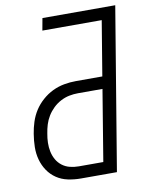

<svg xmlns="http://www.w3.org/2000/svg" viewBox="-83 -796 666 857"><g transform="rotate(-10 250.0 -367.5)"><path d="M214 0Q184 0 155.5 -6Q127 -12 104 -27.5Q81 -43 65.5 -66Q50 -89 42.5 -116.5Q35 -144 35.5 -173.5Q36 -203 41 -233Q45 -259 53.5 -285.5Q62 -312 77 -335.5Q92 -359 114 -378.5Q136 -398 161 -410Q186 -422 213 -427Q240 -432 267 -432H387L428 -680H159L169 -735H499L377 0ZM325 -55 378 -377H267Q247 -377 227 -373Q207 -369 188 -359Q169 -349 153.5 -334Q138 -319 127 -301Q116 -283 110 -263.5Q104 -244 101 -224Q97 -203 96.5 -182.5Q96 -162 100 -142.5Q104 -123 113.5 -106Q123 -89 138.5 -77Q154 -65 173.5 -60Q193 -55 214 -55Z"/></g></svg>

Font: Iosevka SS04 Light
Style: Italic
Weight: 300
Italic angle: -9°
Monospace: yes
Designer: Belleve Invis
Foundry: Belleve Invis
Version: Version 19.0.0; ttfautohint (v1.8.4)